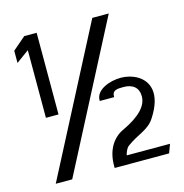

<svg xmlns="http://www.w3.org/2000/svg" viewBox="-106 -815 875 913"><g transform="rotate(-15 331.5 -358.5)"><path d="M30 -602 93 -648V-315H155V-717H94L30 -662ZM57 0H138L510 -717H429ZM347 0H615L631 -43H418C420 -53 427 -75 440 -85C496 -127 547 -133 578 -183C646 -288 618 -353 569 -384C543 -400 512 -407 487 -407C428 -407 361 -380 361 -330V-326H432V-331C432 -360 457 -361 487 -361C532 -361 560 -339 560 -296C560 -251 523 -207 433 -165C385 -143 345 -91 347 -5Z"/></g></svg>

Font: Charger Sport
Style: Df
Weight: 400
Designer: Jasper
Foundry: Cannot Into Space Fonts
Version: Version 1.1